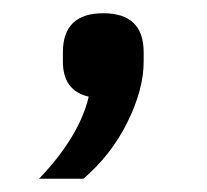

<svg xmlns="http://www.w3.org/2000/svg" viewBox="-20 -137 312 290"><path d="M197 -58V-44Q197 -2 172.5 47.5Q148 97 106 133H39Q100 69 114 9Q75 0 75 -44V-58Q75 -117 136 -117Q197 -117 197 -58Z"/></svg>

Font: Aneliza
Style: Regular
Weight: 400
Designer: Mike Abbink, Paul van der Laan, Pieter van Rosmalen
Foundry: Bold Monday
Version: Version 3.0